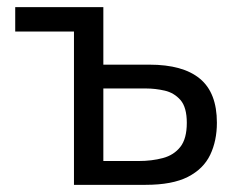

<svg xmlns="http://www.w3.org/2000/svg" viewBox="-20 -516 662 536"><path d="M186.5 0V-428H22.5V-496H268.5V-335.5H397Q491 -335.5 538.2 -296.2Q585.5 -257 585.5 -173.5Q585.5 -123 566.8 -83.8Q548 -44.5 504.5 -22.2Q461 0 386.5 0ZM268.5 -66.5H366.5Q404 -66.5 434.8 -74.8Q465.5 -83 483.5 -106Q501.5 -129 501.5 -173Q501.5 -216.5 483.8 -236.8Q466 -257 439.8 -263Q413.5 -269 388 -269H268.5Z"/></svg>

Font: Commissioner
Style: Regular
Weight: 400
Designer: Kostas Bartsokas
Foundry: Kostas Bartsokas
Version: Version 1.000; ttfautohint (v1.8.3)